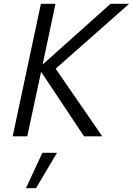

<svg xmlns="http://www.w3.org/2000/svg" viewBox="-20 -720 702 1014"><path d="M47 0 196 -700H273L205 -379L564 -700H662L274 -357L520 0H424L197 -341L124 0ZM117 274 204 87H281L170 274Z"/></svg>

Font: Red Hat Mono
Style: Italic
Weight: 400
Italic angle: -12°
Monospace: yes
Designer: Pentagram, MCKL
Foundry: MCKL
Version: Version 1.030